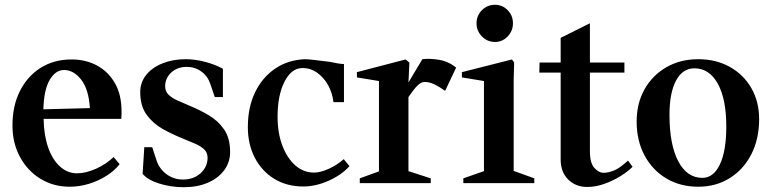

<svg xmlns="http://www.w3.org/2000/svg" viewBox="-20 -764 3224 801"><path d="M271 15Q203 15 149 -18Q95 -51 63.5 -109Q32 -167 32 -241Q32 -322 63 -384Q94 -446 149.5 -481Q205 -516 279 -516Q338 -516 385 -490.5Q432 -465 459.5 -417Q487 -369 487 -300Q487 -293 487 -284.5Q487 -276 486 -268H162Q163 -201 180.5 -150Q198 -99 229.5 -70Q261 -41 301 -41Q338 -41 380.5 -60Q423 -79 454 -109L479 -79Q458 -52 424 -30.5Q390 -9 350.5 3Q311 15 271 15ZM247 -472Q212 -472 187.5 -431Q163 -390 161 -308L355 -313Q350 -392 318.5 -432Q287 -472 247 -472Z M747 17Q692 17 643.5 1.5Q595 -14 575 -39L582 -150H615L633 -95Q645 -59 675 -37Q705 -15 743 -15Q788 -15 817 -41.5Q846 -68 846 -106Q846 -128 830.5 -142Q815 -156 790.5 -166Q766 -176 738 -188Q698 -204 658 -226.5Q618 -249 591.5 -285.5Q565 -322 565 -380Q565 -420 589.5 -451Q614 -482 657.5 -499.5Q701 -517 755 -517Q795 -517 837.5 -505.5Q880 -494 910 -477V-359H876L857 -415Q846 -447 819.5 -466Q793 -485 759 -485Q720 -485 694.5 -461.5Q669 -438 669 -404Q669 -382 684 -368Q699 -354 722.5 -344Q746 -334 773 -322Q812 -306 850.5 -283.5Q889 -261 914.5 -224.5Q940 -188 940 -130Q940 -87 915 -53.5Q890 -20 846.5 -1.5Q803 17 747 17Z M1245 14Q1177 14 1125 -17.5Q1073 -49 1043.5 -105Q1014 -161 1014 -234Q1014 -316 1044 -378.5Q1074 -441 1127.5 -477.5Q1181 -514 1252 -517Q1266 -517 1294 -513.5Q1322 -510 1356 -506Q1374 -502 1389 -499.5Q1404 -497 1415 -497V-338H1371Q1367 -376 1349 -408.5Q1331 -441 1302.5 -461Q1274 -481 1240 -480Q1195 -479 1166.5 -422.5Q1138 -366 1138 -277Q1138 -209 1158 -156.5Q1178 -104 1212 -74Q1246 -44 1290 -44Q1317 -44 1352 -60Q1387 -76 1414 -100L1438 -71Q1405 -34 1351 -10Q1297 14 1245 14Z M1481 0V-20L1561 -49V-426L1469 -441V-463L1672 -516L1688 -503L1684 -420L1742 -517Q1772 -521 1811.5 -514.5Q1851 -508 1883 -482L1837 -385Q1813 -402 1792.5 -412Q1772 -422 1752 -422Q1736 -422 1721 -406.5Q1706 -391 1686 -362Q1685 -360 1684 -359V-50L1777 -20V0Z M1913 0V-20L1999 -50V-426L1907 -441V-463L2116 -516L2125 -503L2123 -431V-51L2209 -20V0ZM2045 -589Q2013 -589 1990.5 -612Q1968 -635 1968 -667Q1968 -699 1990.5 -721.5Q2013 -744 2045 -744Q2076 -744 2098 -721.5Q2120 -699 2120 -667Q2120 -635 2098 -612Q2076 -589 2045 -589Z M2430 16Q2382 16 2350.5 -15Q2319 -46 2319 -99V-461H2230L2231 -503H2319V-606L2441 -667V-503H2585V-461H2441V-134Q2441 -83 2460 -63Q2479 -43 2497 -43Q2517 -43 2541 -52.5Q2565 -62 2600 -94L2619 -68Q2600 -49 2569 -29.5Q2538 -10 2501.5 3Q2465 16 2430 16Z M2893 15Q2818 15 2760 -19.5Q2702 -54 2669 -115.5Q2636 -177 2636 -257Q2636 -333 2669 -391.5Q2702 -450 2760 -483.5Q2818 -517 2893 -517Q2967 -517 3024.5 -485Q3082 -453 3114.5 -396.5Q3147 -340 3147 -267Q3147 -184 3114.5 -120.5Q3082 -57 3024.5 -21Q2967 15 2893 15ZM2910 -22Q2957 -22 2983.5 -78.5Q3010 -135 3010 -236Q3010 -351 2974.5 -415Q2939 -479 2877 -479Q2828 -479 2800.5 -428Q2773 -377 2773 -285Q2773 -161 2809.5 -91.5Q2846 -22 2910 -22Z"/></svg>

Font: Wittgenstein Semibold
Style: Regular
Weight: 600
Designer: Jörg Drees
Foundry: Jörg Drees
Version: Version 1.303; ttfautohint (v1.8.4.7-5d5b)